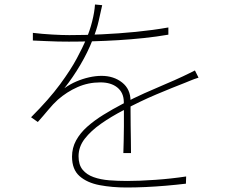

<svg xmlns="http://www.w3.org/2000/svg" viewBox="-20 -802 1040 853"><path d="M434 -779Q427 -748 418.5 -709.5Q410 -671 391 -624Q370 -570 337 -514Q304 -458 266 -410Q291 -428 319 -440Q347 -452 376 -458.5Q405 -465 431 -465Q485 -465 522.5 -435.5Q560 -406 560 -353Q560 -335 560 -305Q560 -275 560.5 -241.5Q561 -208 561.5 -176.5Q562 -145 562 -122H528Q529 -144 529.5 -175.5Q530 -207 530.5 -240.5Q531 -274 530.5 -303.5Q530 -333 530 -351Q529 -391 501 -413.5Q473 -436 426 -436Q372 -436 324.5 -415Q277 -394 237 -359Q216 -340 194.5 -314Q173 -288 148 -260L118 -281Q198 -361 246.5 -427Q295 -493 321.5 -543Q348 -593 361 -623Q379 -665 389.5 -707Q400 -749 402 -782ZM126 -656Q168 -651 212.5 -648.5Q257 -646 288 -646Q357 -646 432.5 -649.5Q508 -653 584 -660.5Q660 -668 728 -680V-648Q676 -639 619.5 -633Q563 -627 505 -623.5Q447 -620 391.5 -618.5Q336 -617 286 -617Q264 -617 237.5 -617.5Q211 -618 182.5 -619.5Q154 -621 126 -622ZM862 -457Q852 -454 842.5 -450.5Q833 -447 823.5 -443Q814 -439 804 -435Q747 -413 674.5 -382.5Q602 -352 528 -312Q474 -284 429 -252.5Q384 -221 356.5 -185.5Q329 -150 329 -108Q329 -70 347 -48Q365 -26 396 -15Q427 -4 465.5 -1Q504 2 545 2Q598 2 669.5 -3Q741 -8 807 -18L806 14Q764 19 717.5 23Q671 27 626.5 29Q582 31 542 31Q478 31 422.5 20.5Q367 10 333.5 -19.5Q300 -49 300 -106Q300 -145 318 -178Q336 -211 367.5 -239Q399 -267 439.5 -292Q480 -317 524 -340Q573 -366 621 -387.5Q669 -409 713 -427.5Q757 -446 793 -463Q809 -471 821 -476.5Q833 -482 846 -489Z"/></svg>

Font: Noto Sans TC Thin
Style: Regular
Weight: 100
Designer: Ryoko NISHIZUKA 西塚涼子 (kana, bopomofo & ideographs); Paul D. Hunt (Latin, Greek & Cyrillic); Sandoll Communications 산돌커뮤니
Foundry: Adobe
Version: Version 2.004-H2;hotconv 1.0.118;makeotfexe 2.5.65603